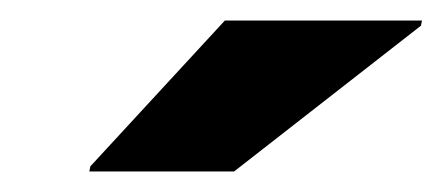

<svg xmlns="http://www.w3.org/2000/svg" viewBox="-20 -737 431 187"><path d="M67 -570 68 -575 199 -717H391L390 -712L208 -570Z"/></svg>

Font: Saira SemiExpanded ExtraBold
Style: Italic
Weight: 800
Width: 6
Italic angle: -12°
Designer: Hector Gatti with collaboration of the Omnibus-Type team
Foundry: Omnibus-Type
Version: Version 1.101